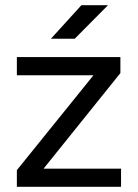

<svg xmlns="http://www.w3.org/2000/svg" viewBox="-20 -720 532 740"><path d="M45 -64.2 340.3 -430H45V-500H444V-438.3L147.8 -69.8H446.5V0H45ZM293.8 -700H396.3L268 -570.7H176.3Z"/></svg>

Font: Oak Sans Light
Style: Regular
Weight: 400
Designer: Erik Kennedy, Walven
Foundry: Erik Kennedy, Walven
Version: Version 1.100;Glyphs 3.1.2 (3151)